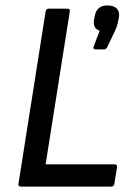

<svg xmlns="http://www.w3.org/2000/svg" viewBox="-20 -687 489 707"><path d="M57 0Q46 0 48 -10L148 -645Q150 -655 159 -655H228Q239 -655 237 -645L148 -82H402Q412 -82 411 -71L401 -10Q399 0 390 0ZM331 -505Q327 -505 325 -508Q323 -511 325 -516L347 -574Q334 -578 329 -587.5Q324 -597 326 -613L329 -628Q336 -667 375 -667Q399 -667 410 -655.5Q421 -644 418 -624L415 -609Q413 -598 409.5 -588Q406 -578 400 -566L376 -516Q372 -505 363 -505Z"/></svg>

Font: Sofia Sans Semi Condensed Medium
Style: Italic
Weight: 500
Italic angle: -9°
Version: Version 4.100